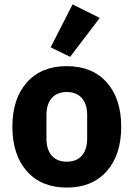

<svg xmlns="http://www.w3.org/2000/svg" viewBox="-20 -836 604 868"><path d="M431 -755 297 -579 209 -622 308 -816ZM462.5 -62Q397 12 282 12Q167 12 101.5 -62Q36 -136 36 -263Q36 -390 101.5 -463.5Q167 -537 282 -537Q397 -537 462.5 -463.5Q528 -390 528 -263Q528 -136 462.5 -62ZM374 -209V-316Q374 -365 350 -392.5Q326 -420 282 -420Q238 -420 214 -392.5Q190 -365 190 -316V-209Q190 -160 214 -132.5Q238 -105 282 -105Q326 -105 350 -132.5Q374 -160 374 -209Z"/></svg>

Font: Aneliza
Style: Bold
Weight: 700
Designer: Mike Abbink, Paul van der Laan, Pieter van Rosmalen
Foundry: Bold Monday
Version: Version 3.0